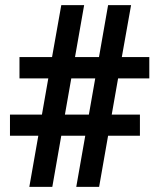

<svg xmlns="http://www.w3.org/2000/svg" viewBox="-20 -731 625 751"><path d="M313.5 -200.2H219.7L184.6 0H94.7L129.9 -200.2H19V-282.7H144L168.9 -424.3H56.2V-507.8H183.6L219.7 -710.9H309.1L273.4 -507.8H367.2L402.8 -710.9H492.7L456.5 -507.8H564V-424.3H441.9L417 -282.7H527.3V-200.2H402.8L367.7 0H278.3ZM233.9 -282.7H327.6L352.5 -424.3H258.8Z"/></svg>

Font: Roboto Avanza Slab
Style: Bold
Weight: 700
Designer: Google
Version: Version 1.100263; 2013; ttfautohint (v0.94.20-1c74) -l 8 -r 